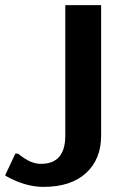

<svg xmlns="http://www.w3.org/2000/svg" viewBox="-20 -720 490 750"><path d="M150 10Q99 10 45 -12Q16 -24 0 -35L40 -120H50Q68 -106 78 -100Q109 -80 140 -80Q235 -80 235 -190V-700H375V-190Q375 -98 316 -44Q257 10 150 10Z"/></svg>

Font: Scada
Style: Bold
Weight: 700
Designer: Jovanny Lemonad
Foundry: Jovanny Lemonad
Version: Version 4.100;PS 004.100;hotconv 1.0.88;makeotf.lib2.5.64775